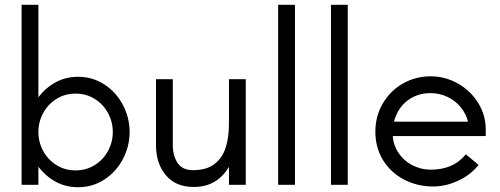

<svg xmlns="http://www.w3.org/2000/svg" viewBox="-20 -770 2084 800"><path d="M140 -75V0H70V-750H140V-365Q171 -405 212.5 -427.5Q254 -450 306 -450Q366 -450 415 -418Q464 -386 492 -333Q520 -280 520 -220Q520 -160 492 -107Q464 -54 415 -22Q366 10 306 10Q254 10 212.5 -12.5Q171 -35 140 -75ZM450 -220Q450 -262 430 -299Q410 -336 374.5 -358Q339 -380 295 -380Q251 -380 215.5 -358Q180 -336 160 -299Q140 -262 140 -220Q140 -178 160 -141Q180 -104 215.5 -82Q251 -60 295 -60Q339 -60 374.5 -82Q410 -104 430 -141Q450 -178 450 -220Z M630 -165V-440H700V-165Q700 -121 720 -91Q740 -61 784 -61Q840 -61 873 -86Q906 -111 920 -154Q934 -197 934 -256V-440H1004V0H934V-75Q909 -33 872.5 -12Q836 9 787 9Q712 9 671 -40Q630 -89 630 -165Z M1139 -750H1209V0H1139Z M1359 -750H1429V0H1359Z M1544 -222Q1544 -285 1574.5 -338Q1605 -391 1658 -421.5Q1711 -452 1774 -452Q1835 -452 1888 -422Q1941 -392 1972.5 -341Q2004 -290 2004 -230V-203H1586L1588 -263H1930Q1922 -296 1899.5 -323.5Q1877 -351 1844 -366.5Q1811 -382 1774 -382Q1728 -382 1692 -360.5Q1656 -339 1636 -301Q1616 -263 1616 -216Q1616 -171 1638.5 -136Q1661 -101 1697.5 -82Q1734 -63 1774 -63Q1821 -63 1857.5 -78.5Q1894 -94 1921 -127L1974 -83Q1941 -41 1889 -17Q1837 7 1785 7Q1719 7 1664 -21.5Q1609 -50 1576.5 -102Q1544 -154 1544 -222Z"/></svg>

Font: Teachers[wght]
Style: Regular
Weight: 400
Designer: Alfredo Marco Pradil & Chank Diesel
Version: Version 1.000;Glyphs 3.1.2 (3151)